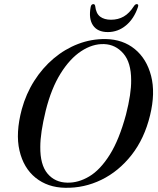

<svg xmlns="http://www.w3.org/2000/svg" viewBox="-20 -902 770 934"><path d="M494.5 -712Q578 -710.5 635.8 -663.2Q693.5 -616 715 -533Q736.5 -450 710 -341Q682.5 -227.5 620 -148Q557.5 -68.5 473.5 -27.5Q389.5 13.5 296.5 11.5Q212 10 153.2 -37.2Q94.5 -84.5 74.8 -169.5Q55 -254.5 86 -370.5Q106.5 -445.5 146.5 -508.5Q186.5 -571.5 241 -617.5Q295.5 -663.5 360 -688.2Q424.5 -713 494.5 -712ZM307 -13.5Q361 -12 414.2 -43.8Q467.5 -75.5 513.8 -149Q560 -222.5 593 -345Q606 -396 612.2 -437.5Q618.5 -479 618 -512Q618 -598 580 -641.8Q542 -685.5 486.5 -687.5Q430.5 -689.5 375.2 -653.2Q320 -617 274.8 -544.5Q229.5 -472 202.5 -364Q189 -308.5 182.5 -265Q176 -221.5 176 -188Q175 -100.5 211.2 -57.5Q247.5 -14.5 307 -13.5ZM520 -806Q555 -806 582.2 -821.8Q609.5 -837.5 632 -873Q638.5 -882 645 -882Q656 -882 651 -867.5Q632 -811 593 -778.5Q554 -746 504.5 -746Q454.5 -746 432.5 -778.5Q410.5 -811 421 -867.5Q423.5 -882 434.5 -882Q441 -882 443 -873Q447 -836.5 467 -821.2Q487 -806 520 -806Z"/></svg>

Font: Fraunces 72pt
Style: Italic
Weight: 400
Italic angle: -16°
Version: Version 1.000;[b76b70a41]